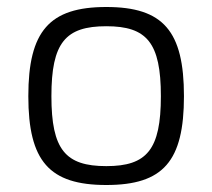

<svg xmlns="http://www.w3.org/2000/svg" viewBox="-20 -517 607 549"><path d="M284 -497C121 -497 61 -428 61 -242C61 -56 121 12 284 12C447 12 506 -56 506 -242C506 -428 447 -497 284 -497ZM284 -442C400 -442 440 -395 440 -242C440 -89 400 -42 284 -42C167 -42 127 -89 127 -242C127 -395 167 -442 284 -442Z"/></svg>

Font: SnT
Style: Regular
Weight: 300
Designer: Natanael Gama
Version: Version 1.001;PS 001.001;hotconv 1.0.70;makeotf.lib2.5.58329